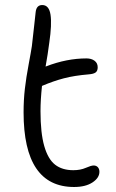

<svg xmlns="http://www.w3.org/2000/svg" viewBox="-20 -726 460 759"><path d="M272.9 13.2Q73.2 13.2 73.2 -282.2Q73.2 -331.5 78.4 -375.7Q83.5 -419.9 93.3 -471.7Q103 -523.4 106 -543.9Q110.4 -582.5 115.5 -628.2Q120.6 -673.8 121.1 -679.2Q124.5 -706.1 147 -706.1Q173.8 -706.1 179.7 -668Q185.5 -629.9 174.8 -557.1Q168.9 -510.7 160.2 -462.9L163.1 -463.9Q244.1 -495.1 321.8 -495.1Q341.3 -495.1 353.8 -485.8Q366.2 -476.6 366.2 -460Q366.2 -445.8 358.2 -439.7Q350.1 -433.6 331.1 -432.1Q273.4 -427.2 232.7 -416.5Q191.9 -405.8 147.9 -387.2L146 -386.2Q140.1 -330.6 140.1 -286.1Q140.1 -200.2 155 -148.4Q169.9 -96.7 197.8 -75Q225.6 -53.2 270 -53.2Q297.9 -53.2 319.1 -62.5Q340.3 -71.8 350.1 -71.8Q360.8 -71.8 366.9 -64.9Q373 -58.1 373 -46.9Q373 -22.9 345.7 -4.9Q318.4 13.2 272.9 13.2Z"/></svg>

Font: Shantell Sans Normal
Style: Regular
Weight: 300
Designer: Stephen Nixon, Anya Danilova, Shantell Martin
Foundry: Arrow Type
Version: Version 1.006;[559af2be0]